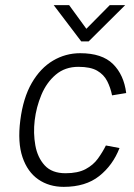

<svg xmlns="http://www.w3.org/2000/svg" viewBox="-20 -717 522 747"><path d="M296 -556 189 -697H249L316 -605L407 -697H467L325 -556ZM228 10Q171 10 129 -19Q87 -48 67.5 -105.5Q48 -163 59 -249Q70 -336 103.5 -394Q137 -452 186 -481Q235 -510 292 -510Q377 -510 419.5 -468Q462 -426 471 -355L416 -346Q410 -376 397 -401.5Q384 -427 358 -442Q332 -457 285 -457Q233 -457 197 -426.5Q161 -396 141 -348Q121 -300 115 -249Q109 -199 117.5 -151.5Q126 -104 154 -73.5Q182 -43 235 -43Q283 -43 313 -59Q343 -75 361 -100Q379 -125 392 -151L445 -141Q419 -74 366 -32Q313 10 228 10Z"/></svg>

Font: Haskoy Light
Style: Italic
Weight: 300
Designer: Ertekin Erdin
Foundry: Ertekin Erdin
Version: Version 2.000; ttfautohint (v1.8.4.7-5d5b)